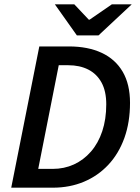

<svg xmlns="http://www.w3.org/2000/svg" viewBox="-20 -869 648 889"><path d="M32 0 162 -654H299Q387 -654 450.5 -624.5Q514 -595 548 -537Q582 -479 582 -393Q582 -303 556 -230.5Q530 -158 482 -106.5Q434 -55 368.5 -27.5Q303 0 225 0ZM157 -87H224Q277 -87 322 -107.5Q367 -128 401 -167Q435 -206 453.5 -261.5Q472 -317 472 -386Q472 -447 450 -487Q428 -527 388.5 -547Q349 -567 296 -567H252ZM336 -705 234 -849H324L391 -778H395L498 -849H590L436 -705Z"/></svg>

Font: Source Sans 3 ExtraLight SemiBold
Style: Italic
Weight: 600
Italic angle: -11°
Version: Version 3.052;hotconv 1.1.0;makeotfexe 2.6.0